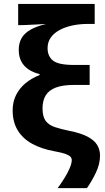

<svg xmlns="http://www.w3.org/2000/svg" viewBox="-20 -780 538 985"><path d="M44.9 -213.9Q44.9 -257.8 62.5 -292.7Q80.1 -327.6 111.1 -353.3Q142.1 -378.9 183.1 -395V-399.9Q149.4 -408.2 125.5 -424.6Q101.6 -440.9 88.9 -465.6Q76.2 -490.2 76.2 -523.9Q76.2 -559.6 91.1 -585Q106 -610.4 137 -627.9Q168 -645.5 216.8 -657.2Q193.4 -655.8 165.8 -654.3Q138.2 -652.8 115.5 -651.9Q92.8 -650.9 84 -650.9H73.2V-759.8H465.8V-657.2H429.2Q388.7 -657.2 351.8 -649.4Q314.9 -641.6 286.1 -626.2Q257.3 -610.8 240.7 -587.6Q224.1 -564.5 224.1 -533.2Q224.1 -491.2 252.2 -469Q280.3 -446.8 358.9 -446.8H439.9V-344.2H357.9Q301.8 -344.2 266.4 -330.8Q231 -317.4 214.6 -290.8Q198.2 -264.2 198.2 -224.1Q198.2 -181.2 214.8 -159.4Q231.4 -137.7 262.2 -127.7Q293 -117.7 335 -108.9Q394.5 -97.2 429.2 -78.9Q463.9 -60.5 478.5 -36.4Q493.2 -12.2 493.2 18.1Q493.2 61.5 471.9 106Q450.7 150.4 425.8 185.1H275.9Q294.9 159.2 311.5 132.3Q328.1 105.5 338.1 81.5Q348.1 57.6 348.1 41Q348.1 32.2 341.8 24.7Q335.4 17.1 316.7 10Q297.9 2.9 259.8 -3.9Q192.9 -16.1 144.8 -42.5Q96.7 -68.8 70.8 -111.6Q44.9 -154.3 44.9 -213.9Z"/></svg>

Font: Wonky
Style: Regular
Weight: 400
Designer: Monotype Design Team
Foundry: Monotype Imaging Inc.
Version: Version 3.000